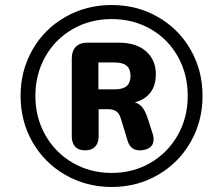

<svg xmlns="http://www.w3.org/2000/svg" viewBox="-20 -735 855 765"><path d="M62 -353Q62 -454 109.5 -537Q157 -620 240.5 -667.5Q324 -715 425 -715Q526 -715 609 -667.5Q692 -620 739.5 -537Q787 -454 787 -353Q787 -252 739.5 -169Q692 -86 609 -38Q526 10 425 10Q324 10 240.5 -38Q157 -86 109.5 -169Q62 -252 62 -353ZM728 -353Q728 -439 689 -509Q650 -579 580.5 -619Q511 -659 425 -659Q339 -659 269.5 -619Q200 -579 160.5 -509Q121 -439 121 -353Q121 -267 160.5 -197Q200 -127 269.5 -86.5Q339 -46 425 -46Q511 -46 580 -86.5Q649 -127 688.5 -197Q728 -267 728 -353ZM266 -192V-502Q266 -532 282 -548.5Q298 -565 329 -565H453Q523 -565 562 -530.5Q601 -496 601 -439Q601 -395 579.5 -366.5Q558 -338 517 -327Q536 -322 548.5 -305.5Q561 -289 571 -256L589 -200Q592 -190 592 -180Q592 -158 576.5 -147Q561 -136 536 -136Q498 -136 487 -179L461 -264Q455 -284 442.5 -292Q430 -300 410 -300H373V-192Q373 -165 359 -150.5Q345 -136 319 -136Q293 -136 279.5 -150.5Q266 -165 266 -192ZM500 -433Q500 -460 484.5 -473Q469 -486 438 -486H372V-379H438Q469 -379 484.5 -392Q500 -405 500 -433Z"/></svg>

Font: SN Pro Bold
Style: Bold Italic
Weight: 700
Italic angle: -9°
Designer: Tobias Whetton
Foundry: Supernotes
Version: Version 1.003